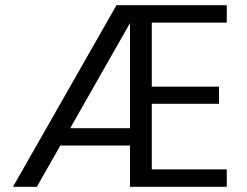

<svg xmlns="http://www.w3.org/2000/svg" viewBox="-20 -720 951 740"><path d="M30 0 429 -700H854V-633H565V-386H824V-320H565V-67H854V0H481V-631L122 0ZM166 -159 201 -226H520V-159Z"/></svg>

Font: DM Sans 20pt
Style: Regular
Weight: 400
Version: Version 4.004;gftools[0.9.30]